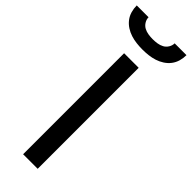

<svg xmlns="http://www.w3.org/2000/svg" viewBox="-344 -971 988 988"><g transform="rotate(45 150.0 -477.5)"><path d="M97 0V-735H203V0ZM150 -815Q128 -815 106.5 -817.5Q85 -820 64.5 -826.5Q44 -833 25.5 -845Q7 -857 -6 -874Q-19 -891 -25 -912Q-31 -933 -31 -955H55Q55 -939 64 -924.5Q73 -910 87 -902.5Q101 -895 117.5 -892.5Q134 -890 150 -890Q166 -890 182.5 -892.5Q199 -895 213 -902.5Q227 -910 236 -924.5Q245 -939 245 -955H331Q331 -933 325 -912Q319 -891 306 -874Q293 -857 274.5 -845Q256 -833 235.5 -826.5Q215 -820 193.5 -817.5Q172 -815 150 -815Z"/></g></svg>

Font: Iosevka Aile Semibold
Style: Regular
Weight: 600
Designer: Belleve Invis
Foundry: Belleve Invis
Version: Version 31.1.0; ttfautohint (v1.8.4)